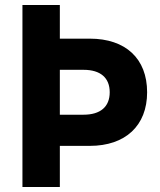

<svg xmlns="http://www.w3.org/2000/svg" viewBox="-20 -750 640 770"><path d="M70 0H220V-165H340C483 -165 570 -246 570 -380C570 -515 484 -595 340 -595H220V-730H70ZM220 -290V-470H315C383 -470 420 -438 420 -380C420 -322 383 -290 315 -290Z"/></svg>

Font: JetBrains Mono ExtraBold
Style: Regular
Weight: 800
Monospace: yes
Designer: Philipp Nurullin, Konstantin Bulenkov
Foundry: JetBrains
Version: Version 2.305